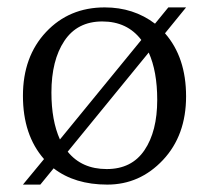

<svg xmlns="http://www.w3.org/2000/svg" viewBox="-20 -536 565 519"><path d="M163 -126Q201 -79 268.5 -79Q336 -79 370.5 -130Q405 -181 405 -266Q405 -343 382 -394ZM362 -428Q324 -478 256.5 -478Q189 -478 154 -425.5Q119 -373 119 -286Q119 -210 142 -159ZM426 -446Q483 -381 483 -275.5Q483 -170 420.5 -103.5Q358 -37 270 -37Q182 -37 125 -81L89 -37H42L99 -106Q42 -171 42 -277Q42 -383 104.5 -449.5Q167 -516 263 -516Q341 -516 399 -472L435 -516H483Z"/></svg>

Font: Halant
Style: Regular
Weight: 400
Designer: Hitesh Malaviya (Devanagari), Satya Rajpurohit (Latin)
Foundry: Indian Type Foundry
Version: Version 1.101;PS 1.0;hotconv 1.0.78;makeotf.lib2.5.61930; tt